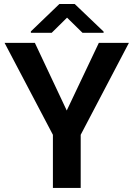

<svg xmlns="http://www.w3.org/2000/svg" viewBox="-20 -921 655 941"><path d="M150.9 -710.9 307.1 -379.4 464.4 -710.9H611.8L375.5 -260.3V0H239.3V-260.3L2.4 -710.9ZM346.2 -901.4 487.8 -766.1V-760.3H384.3L308.6 -834.5L233.4 -760.3H131.3V-767.1L271 -901.4Z"/></svg>

Font: Roboto SemiBold
Style: Regular
Weight: 600
Designer: Christian Robertson
Foundry: Google
Version: Version 3.009; 2024